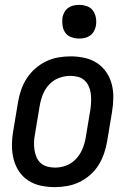

<svg xmlns="http://www.w3.org/2000/svg" viewBox="-20 -759 540 787"><path d="M204 8Q175 8 147 2Q119 -4 96 -19Q73 -34 58 -56.5Q43 -79 36 -106Q29 -133 29 -162Q29 -191 34 -221L54 -341Q58 -365 66.5 -390Q75 -415 89.5 -437.5Q104 -460 124.5 -478Q145 -496 169 -507.5Q193 -519 218.5 -523.5Q244 -528 269 -528Q298 -528 326 -522Q354 -516 377 -501Q400 -486 415.5 -463.5Q431 -441 438 -414Q445 -387 444.5 -358Q444 -329 439 -299L419 -179Q415 -155 406.5 -130Q398 -105 384 -82.5Q370 -60 349.5 -42Q329 -24 305 -12.5Q281 -1 255 3.5Q229 8 204 8ZM206 -72Q229 -72 251.5 -80.5Q274 -89 291 -107Q308 -125 317.5 -147.5Q327 -170 331 -193L351 -313Q353 -329 353.5 -345Q354 -361 352 -376.5Q350 -392 343.5 -406Q337 -420 326 -430Q315 -440 299.5 -444Q284 -448 268 -448Q245 -448 222 -439.5Q199 -431 182 -413Q165 -395 156 -372.5Q147 -350 143 -327L123 -207Q120 -191 119.5 -175Q119 -159 121.5 -143.5Q124 -128 130 -114Q136 -100 147.5 -90Q159 -80 174.5 -76Q190 -72 206 -72ZM304 -601Q288 -601 272.5 -606.5Q257 -612 248 -624.5Q239 -637 236.5 -653.5Q234 -670 236 -687Q238 -698 244 -709Q250 -720 260 -727Q270 -734 281.5 -736.5Q293 -739 305 -739Q321 -739 336.5 -733.5Q352 -728 361 -715.5Q370 -703 373 -686.5Q376 -670 373 -653Q371 -642 365 -631Q359 -620 349 -613Q339 -606 327.5 -603.5Q316 -601 304 -601Z"/></svg>

Font: Iosevka SS18 Medium
Style: Italic
Weight: 500
Italic angle: -9°
Monospace: yes
Designer: Belleve Invis
Foundry: Belleve Invis
Version: Version 25.1.1; ttfautohint (v1.8.4)